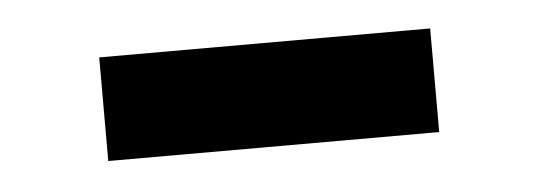

<svg xmlns="http://www.w3.org/2000/svg" viewBox="-25 -358 508 182"><g transform="rotate(-5 229.0 -267.5)"><path d="M72.8 -218.8V-317.4H387.7V-218.8Z"/></g></svg>

Font: Comme
Style: Bold
Weight: 700
Version: Version 1.000;gftools[0.9.27]